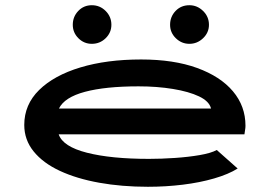

<svg xmlns="http://www.w3.org/2000/svg" viewBox="-20 -706 1040 736"><path d="M547 10Q447 10 360.5 -5.5Q274 -21 209.5 -51Q145 -81 109 -125.5Q73 -170 73 -227Q73 -305 130 -361Q187 -417 288 -447.5Q389 -478 521 -478Q646 -478 735.5 -445.5Q825 -413 873 -356Q921 -299 921 -224Q921 -216 919.5 -208Q918 -200 917 -191H205Q221 -144 313.5 -120.5Q406 -97 551 -97Q598 -97 650 -100.5Q702 -104 745.5 -111.5Q789 -119 811 -131L891 -60Q856 -38 801 -22Q746 -6 680.5 2Q615 10 547 10ZM206 -290H789Q782 -318 743 -336.5Q704 -355 643 -365Q582 -375 511 -375Q384 -375 305.5 -354Q227 -333 206 -290ZM332 -538Q302 -538 280.5 -559.5Q259 -581 259 -611Q259 -642 280 -664Q301 -686 332 -686Q363 -686 385 -664Q407 -642 407 -611Q407 -581 385 -559.5Q363 -538 332 -538ZM706 -538Q676 -538 654 -559.5Q632 -581 632 -611Q632 -642 653 -664Q674 -686 706 -686Q736 -686 758.5 -664Q781 -642 781 -611Q781 -581 758.5 -559.5Q736 -538 706 -538Z"/></svg>

Font: Inconsolata UltraExpanded ExtraBold
Style: Regular
Weight: 800
Width: 9
Monospace: yes
Designer: Raph Levien, Cyreal, Brenton Simpson
Foundry: Raph Levien, Cyreal, Google
Version: Version 3.001; ttfautohint (v1.8.2.53-6de2)